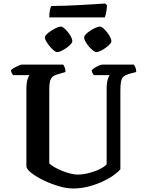

<svg xmlns="http://www.w3.org/2000/svg" viewBox="-20 -1071 826 1091"><path d="M396 0Q357 0 312.5 -13.5Q268 -27 227.5 -46.5Q187 -66 160 -87Q133 -108 130 -124V-566Q130 -600 136.5 -620Q143 -640 148 -644H54Q51 -649 47 -655.5Q43 -662 42 -672Q48 -679 60.5 -686Q73 -693 86 -698.5Q99 -704 105 -704H339Q343 -699 347.5 -688Q352 -677 352 -662L309 -649Q289 -644 278.5 -634.5Q268 -625 264 -608.5Q260 -592 260 -563V-143Q270 -132 290.5 -120.5Q311 -109 335 -99.5Q359 -90 381.5 -84.5Q404 -79 418 -79Q451 -79 484.5 -87.5Q518 -96 545.5 -109.5Q573 -123 586 -137V-566Q586 -601 592.5 -620.5Q599 -640 603 -644H513Q509 -649 505.5 -656Q502 -663 501 -672Q507 -679 519 -686.5Q531 -694 544 -699Q557 -704 563 -704H740Q745 -698 749.5 -688Q754 -678 754 -662L713 -651Q693 -645 682.5 -636Q672 -627 668 -609Q664 -591 664 -557V-110Q653 -95 626 -75.5Q599 -56 562 -39Q525 -22 482.5 -11Q440 0 396 0ZM527 -775Q520 -775 508 -784.5Q496 -794 484.5 -807.5Q473 -821 465.5 -835Q458 -849 458 -857Q458 -866 468 -876.5Q478 -887 493.5 -897Q509 -907 524 -913.5Q539 -920 548 -920Q556 -920 567 -910.5Q578 -901 589 -887Q600 -873 606.5 -859Q613 -845 613 -837Q613 -829 603.5 -819Q594 -809 580 -799Q566 -789 551.5 -782Q537 -775 527 -775ZM305 -775Q297 -775 285.5 -784.5Q274 -794 262.5 -808Q251 -822 243 -835.5Q235 -849 235 -857Q235 -866 245.5 -876.5Q256 -887 271.5 -897Q287 -907 302 -913.5Q317 -920 326 -920Q334 -920 344.5 -911Q355 -902 366.5 -888Q378 -874 384.5 -860Q391 -846 391 -837Q391 -829 381.5 -819Q372 -809 358 -799Q344 -789 329.5 -782Q315 -775 305 -775ZM260 -972Q260 -998 264 -1015.5Q268 -1033 272 -1037Q304 -1037 348.5 -1038.5Q393 -1040 439 -1042.5Q485 -1045 522 -1047.5Q559 -1050 577 -1051L588 -1042Q587 -1018 583 -999Q579 -980 576 -972Z"/></svg>

Font: Texturina 12pt SemiBold
Style: Regular
Weight: 600
Designer: Guillermo Torres Carreño
Foundry: Omnibus-Type
Version: Version 1.002